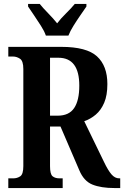

<svg xmlns="http://www.w3.org/2000/svg" viewBox="-20 -951 628 971"><path d="M22 0V-49H47Q67 -49 82.5 -59.5Q98 -70 98 -111V-602Q98 -643 81 -654Q64 -665 47 -665H22V-714H290Q418 -714 470.5 -666Q523 -618 523 -526Q523 -469 507 -431.5Q491 -394 464.5 -371.5Q438 -349 406 -338L506 -132Q526 -90 543.5 -69.5Q561 -49 583 -49H588V0H559Q491 0 447.5 -17.5Q404 -35 381 -90L286 -311H233V-111Q233 -70 246 -59.5Q259 -49 281 -49H297V0ZM272 -366Q329 -366 355 -404.5Q381 -443 381 -518Q381 -659 275 -659H233V-366ZM212 -771Q204 -794 187 -820.5Q170 -847 152.5 -873Q135 -899 122 -918V-931H181Q198 -910 224 -883.5Q250 -857 269 -833Q287 -857 314 -883.5Q341 -910 358 -931H417V-918Q404 -899 386 -873Q368 -847 351.5 -820.5Q335 -794 326 -771Z"/></svg>

Font: Noto Serif Thai ExtraCondensed
Style: Bold
Weight: 700
Width: 2
Designer: Monotype Design Team
Foundry: Monotype Imaging Inc.
Version: Version 2.002; ttfautohint (v1.8.4.7-5d5b)